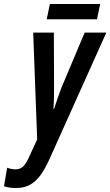

<svg xmlns="http://www.w3.org/2000/svg" viewBox="-103 -706 555 966"><path d="M-22 240Q-58 240 -83 231L-67 138Q-45 146 -25 146Q2 146 17.5 127.5Q33 109 48 74L84 -5L64 -542H168L169 -270Q169 -242 168.5 -214Q168 -186 166 -158H169Q178 -187 188 -215Q198 -243 205 -262L323 -542H432L148 90Q128 135 105.5 168.5Q83 202 52.5 221Q22 240 -22 240ZM132 -609 148 -686H401L385 -609Z"/></svg>

Font: Noto Sans ExtraCondensed SemiBold
Style: Italic
Weight: 600
Width: 2
Italic angle: -12°
Designer: Monotype Design Team
Foundry: Monotype Imaging Inc.
Version: Version 2.013; ttfautohint (v1.8.4.7-5d5b)